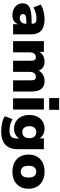

<svg xmlns="http://www.w3.org/2000/svg" viewBox="1038 -1818 972 3087"><g transform="rotate(90 1523.5 -275.0)"><path d="M229 11Q172 11 128 -10Q84 -31 59 -68Q34 -105 34 -152Q34 -206 63 -237.5Q92 -269 155.5 -283.5Q219 -298 323 -298H380V-213H325Q295 -213 272.5 -210Q250 -207 235.5 -200.5Q221 -194 214 -184Q207 -174 207 -160Q207 -136 224 -121.5Q241 -107 272 -107Q297 -107 317 -118Q337 -129 349.5 -149.5Q362 -170 362 -197V-309Q362 -347 342 -361.5Q322 -376 275 -376Q237 -376 191 -364.5Q145 -353 99 -328L54 -445Q83 -464 122.5 -477.5Q162 -491 205.5 -498.5Q249 -506 289 -506Q370 -506 424 -482.5Q478 -459 505.5 -410Q533 -361 533 -284V0H370V-94H373Q366 -62 347 -38.5Q328 -15 298 -2Q268 11 229 11Z M642 0V-495H814V-406H806Q820 -437 844 -459.5Q868 -482 900 -494Q932 -506 971 -506Q1025 -506 1064 -480Q1103 -454 1120 -401H1110Q1132 -449 1177.5 -477.5Q1223 -506 1281 -506Q1339 -506 1377 -482.5Q1415 -459 1433.5 -411.5Q1452 -364 1452 -289V0H1272V-285Q1272 -328 1259.5 -347Q1247 -366 1215 -366Q1191 -366 1173 -354.5Q1155 -343 1145.5 -321Q1136 -299 1136 -267V0H957V-285Q957 -328 944 -347Q931 -366 900 -366Q875 -366 857.5 -354Q840 -342 831 -320Q822 -298 822 -267V0Z M1557 -580V-741H1746V-580ZM1562 0V-495H1742V0Z M2094 191Q2023 191 1959.5 177Q1896 163 1850 133L1895 9Q1921 24 1953 35.5Q1985 47 2018 52.5Q2051 58 2079 58Q2144 58 2175.5 31.5Q2207 5 2207 -51V-110H2212Q2195 -69 2150 -42Q2105 -15 2050 -15Q1984 -15 1934 -45.5Q1884 -76 1856.5 -131.5Q1829 -187 1829 -260Q1829 -335 1856.5 -390Q1884 -445 1934 -475.5Q1984 -506 2050 -506Q2106 -506 2150.5 -479.5Q2195 -453 2211 -411H2206V-495H2379V-69Q2379 16 2346 74.5Q2313 133 2249.5 162Q2186 191 2094 191ZM2105 -148Q2150 -148 2176 -177.5Q2202 -207 2202 -261Q2202 -314 2176 -343.5Q2150 -373 2105 -373Q2061 -373 2035 -343.5Q2009 -314 2009 -261Q2009 -207 2035 -177.5Q2061 -148 2105 -148Z M2740 11Q2658 11 2596 -20Q2534 -51 2500 -109.5Q2466 -168 2466 -248Q2466 -328 2500 -386Q2534 -444 2595.5 -475Q2657 -506 2740 -506Q2824 -506 2885 -475Q2946 -444 2980.5 -386Q3015 -328 3015 -248Q3015 -168 2980.5 -109.5Q2946 -51 2885 -20Q2824 11 2740 11ZM2740 -123Q2783 -123 2809 -153Q2835 -183 2835 -248Q2835 -313 2809 -342.5Q2783 -372 2740 -372Q2698 -372 2672 -342.5Q2646 -313 2646 -248Q2646 -183 2672 -153Q2698 -123 2740 -123Z"/></g></svg>

Font: Nunito Sans 11pt Black
Style: Regular
Weight: 900
Version: Version 3.101;gftools[0.9.27]